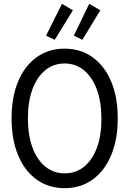

<svg xmlns="http://www.w3.org/2000/svg" viewBox="-20 -984 682 1012"><path d="M320.3 7.8Q235.8 7.8 172.9 -37.6Q109.9 -83 75.4 -165.8Q41 -248.5 41 -360.4Q41 -472.2 75.4 -554.4Q109.9 -636.7 172.9 -682.1Q235.8 -727.5 320.3 -727.5Q405.3 -727.5 468.3 -682.1Q531.2 -636.7 565.9 -554.4Q600.6 -472.2 600.6 -360.4Q600.6 -248.5 565.9 -165.8Q531.2 -83 468.3 -37.6Q405.3 7.8 320.3 7.8ZM321.3 -70.3Q380.4 -70.3 424.1 -106.2Q467.8 -142.1 491.5 -207.3Q515.1 -272.5 514.6 -360.4Q514.2 -448.2 490 -513.2Q465.8 -578.1 422.4 -613.8Q378.9 -649.4 320.3 -649.4Q261.7 -649.4 218.3 -613.8Q174.8 -578.1 150.9 -513.2Q127 -448.2 127 -360.4Q127 -272.5 150.9 -207.3Q174.8 -142.1 218.5 -106.2Q262.2 -70.3 321.3 -70.3ZM268.6 -774.4 222.7 -795.9 306.6 -963.9 364.3 -929.7ZM414.1 -774.4 369.1 -795.9 450.2 -963.9 508.8 -929.7Z"/></svg>

Font: Reddit Sans Condensed
Style: Regular
Weight: 400
Designer: Stephen Hutchings
Foundry: Reddit
Version: Version 1.014